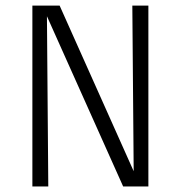

<svg xmlns="http://www.w3.org/2000/svg" viewBox="-20 -675 654 695"><path d="M154.8 0H97.2V-654.8H195.8L463.9 -55.2L459 -654.8H517.1V0H425.8L149.9 -616.2Z"/></svg>

Font: IntelOne Mono Light
Style: Regular
Weight: 300
Designer: Fred Shallcrass
Foundry: Frere-Jones Type LLC
Version: Version 1.200;hotconv 1.1.0;makeotfexe 2.6.0;FJTRelease1.2